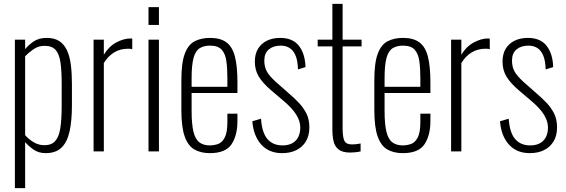

<svg xmlns="http://www.w3.org/2000/svg" viewBox="-20 -783 2928 993"><path d="M57 190V-578H110V-529Q127 -550 154 -568.5Q181 -587 221 -587Q261 -587 286.5 -570.5Q312 -554 326.5 -522.5Q341 -491 346.5 -447Q352 -403 352 -349V-238Q352 -157 339.5 -102Q327 -47 297.5 -19Q268 9 216 9Q179 9 152.5 -10Q126 -29 110 -48V190ZM210 -32Q246 -32 265.5 -53.5Q285 -75 292 -120.5Q299 -166 299 -236V-349Q299 -418 292.5 -461.5Q286 -505 267 -525.5Q248 -546 210 -546Q178 -546 152 -527.5Q126 -509 110 -492V-84Q127 -64 153 -48Q179 -32 210 -32Z M464 0V-578H517V-500Q543 -543 581.5 -563.5Q620 -584 654 -584Q656 -584 658.5 -584Q661 -584 664 -583V-528Q660 -530 653.5 -530.5Q647 -531 642 -531Q602 -531 570.5 -512Q539 -493 517 -457V0Z M748 0V-578H802V0ZM748 -654V-746H802V-654Z M1065 9Q1019 9 986 -9.5Q953 -28 935.5 -76.5Q918 -125 918 -214V-368Q918 -459 936 -506Q954 -553 987.5 -570Q1021 -587 1066 -587Q1120 -587 1151 -564Q1182 -541 1195 -490.5Q1208 -440 1208 -357V-302H971V-210Q971 -141 980.5 -102Q990 -63 1011 -47Q1032 -31 1065 -31Q1086 -31 1107 -38Q1128 -45 1142 -71Q1156 -97 1156 -152V-195H1208V-157Q1208 -83 1177.5 -37Q1147 9 1065 9ZM971 -334H1156V-379Q1156 -431 1150.5 -468.5Q1145 -506 1126 -526.5Q1107 -547 1066 -547Q1034 -547 1012.5 -533.5Q991 -520 981 -483.5Q971 -447 971 -378Z M1439 9Q1371 9 1331 -35.5Q1291 -80 1285 -156L1330 -169Q1335 -96 1363.5 -63.5Q1392 -31 1441 -31Q1485 -31 1509 -55.5Q1533 -80 1533 -125Q1533 -156 1512.5 -189.5Q1492 -223 1448 -260L1381 -317Q1338 -354 1318 -387.5Q1298 -421 1298 -464Q1298 -504 1314.5 -531Q1331 -558 1360.5 -572.5Q1390 -587 1429 -587Q1494 -587 1526 -546Q1558 -505 1560 -436L1521 -424Q1520 -469 1508.5 -496Q1497 -523 1477.5 -535Q1458 -547 1432 -547Q1394 -547 1370.5 -527.5Q1347 -508 1347 -470Q1347 -438 1359.5 -414.5Q1372 -391 1406 -360L1475 -299Q1501 -277 1525 -252Q1549 -227 1564.5 -196.5Q1580 -166 1580 -124Q1580 -82 1562.5 -52.5Q1545 -23 1513.5 -7Q1482 9 1439 9Z M1791 6Q1751 6 1731 -10Q1711 -26 1705 -53Q1699 -80 1699 -114V-543H1623V-578H1699V-763H1752V-578H1850V-543H1752V-121Q1752 -74 1761 -55Q1770 -36 1802 -36Q1812 -36 1823.5 -37.5Q1835 -39 1845 -41V0Q1833 3 1818 4.5Q1803 6 1791 6Z M2063 9Q2017 9 1984 -9.5Q1951 -28 1933.5 -76.5Q1916 -125 1916 -214V-368Q1916 -459 1934 -506Q1952 -553 1985.5 -570Q2019 -587 2064 -587Q2118 -587 2149 -564Q2180 -541 2193 -490.5Q2206 -440 2206 -357V-302H1969V-210Q1969 -141 1978.5 -102Q1988 -63 2009 -47Q2030 -31 2063 -31Q2084 -31 2105 -38Q2126 -45 2140 -71Q2154 -97 2154 -152V-195H2206V-157Q2206 -83 2175.5 -37Q2145 9 2063 9ZM1969 -334H2154V-379Q2154 -431 2148.5 -468.5Q2143 -506 2124 -526.5Q2105 -547 2064 -547Q2032 -547 2010.5 -533.5Q1989 -520 1979 -483.5Q1969 -447 1969 -378Z M2313 0V-578H2366V-500Q2392 -543 2430.5 -563.5Q2469 -584 2503 -584Q2505 -584 2507.5 -584Q2510 -584 2513 -583V-528Q2509 -530 2502.5 -530.5Q2496 -531 2491 -531Q2451 -531 2419.5 -512Q2388 -493 2366 -457V0Z M2720 9Q2652 9 2612 -35.5Q2572 -80 2566 -156L2611 -169Q2616 -96 2644.5 -63.5Q2673 -31 2722 -31Q2766 -31 2790 -55.5Q2814 -80 2814 -125Q2814 -156 2793.5 -189.5Q2773 -223 2729 -260L2662 -317Q2619 -354 2599 -387.5Q2579 -421 2579 -464Q2579 -504 2595.5 -531Q2612 -558 2641.5 -572.5Q2671 -587 2710 -587Q2775 -587 2807 -546Q2839 -505 2841 -436L2802 -424Q2801 -469 2789.5 -496Q2778 -523 2758.5 -535Q2739 -547 2713 -547Q2675 -547 2651.5 -527.5Q2628 -508 2628 -470Q2628 -438 2640.5 -414.5Q2653 -391 2687 -360L2756 -299Q2782 -277 2806 -252Q2830 -227 2845.5 -196.5Q2861 -166 2861 -124Q2861 -82 2843.5 -52.5Q2826 -23 2794.5 -7Q2763 9 2720 9Z"/></svg>

Font: Oswald ExtraLight
Style: Regular
Weight: 250
Designer: Vernon Adams
Foundry: Vernon Adams
Version: Version 4.100; ttfautohint (v1.8.1.43-b0c9)